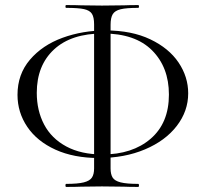

<svg xmlns="http://www.w3.org/2000/svg" viewBox="-20 -697 811 757"><path d="M49 -323Q49 -404 98 -461.5Q147 -519 226.5 -548Q306 -577 397 -577Q499 -577 572.5 -542Q646 -507 684 -450.5Q722 -394 722 -329Q722 -259 677 -200.5Q632 -142 551.5 -108Q471 -74 370 -74Q271 -74 198.5 -107Q126 -140 87.5 -197Q49 -254 49 -323ZM646 -324Q646 -432 579.5 -498.5Q513 -565 386 -565Q261 -565 193 -502Q125 -439 125 -331Q125 -261 154 -206Q183 -151 241.5 -119.5Q300 -88 384 -88Q502 -88 574 -150Q646 -212 646 -324ZM241 28Q287 28 310.5 22Q334 16 342.5 3Q351 -10 351 -33V-601Q351 -629 342.5 -642.5Q334 -656 311.5 -661Q289 -666 241 -666Q238 -666 238 -671.5Q238 -677 241 -677Q278 -677 300 -676L382 -675L469 -676Q490 -677 525 -677Q528 -677 528 -671.5Q528 -666 525 -666Q478 -666 455.5 -660.5Q433 -655 424.5 -641Q416 -627 416 -599V-33Q416 -10 424 3Q432 16 455.5 22Q479 28 525 28Q528 28 528 34Q528 40 525 40Q489 40 468 39L382 38L300 39Q278 40 241 40Q238 40 238 34Q238 28 241 28Z"/></svg>

Font: Cormorant Unicase
Style: Regular
Weight: 400
Designer: Christian Thalmann (Catharsis Fonts)
Foundry: Catharsis Fonts
Version: Version 4.000